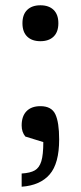

<svg xmlns="http://www.w3.org/2000/svg" viewBox="-20 -530 306 727"><path d="M201 -442Q201 -409 183 -391.5Q165 -374 133 -374Q101 -374 83 -391.5Q65 -409 65 -442Q65 -475 83 -492.5Q101 -510 133 -510Q165 -510 183 -492.5Q201 -475 201 -442ZM204 -2Q204 89 168 130.5Q132 172 62 177V127Q95 125 112 115Q129 105 136.5 80.5Q144 56 144 8L76 -13Q62 -30 62 -55Q62 -90 80.5 -109Q99 -128 133 -128Q175 -128 189.5 -97.5Q204 -67 204 -2Z"/></svg>

Font: Rhodium Libre
Style: Regular
Weight: 400
Designer: James Puckett
Foundry: Dunwich Type Founders
Version: Version 1.001; ttfautohint (v1.3)